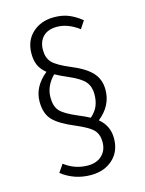

<svg xmlns="http://www.w3.org/2000/svg" viewBox="-113 -744 665 880"><g transform="rotate(-15 219.5 -303.5)"><path d="M307.1 -165Q353 -127.9 353 -67.9Q353 -5.9 312.5 31Q272 67.9 208 67.9Q130.4 67.9 69.8 21L95.2 -16.1Q144.5 22 206.1 22Q248.5 22 273.2 -2Q297.9 -25.9 297.9 -64.9Q297.9 -101.1 278.1 -122.3Q258.3 -143.6 195.8 -169.9Q125.5 -199.2 96.2 -230Q66.9 -260.7 66.9 -317.9Q66.9 -388.7 132.8 -441.9Q108.9 -460.9 98.4 -484.1Q87.9 -507.3 87.9 -540Q87.9 -601.1 127.9 -637.9Q168 -674.8 230 -674.8Q269.5 -674.8 299.8 -662.4Q330.1 -649.9 359.9 -626L335.9 -589.8Q283.7 -628.9 231.9 -628.9Q189.5 -628.9 166.3 -605.7Q143.1 -582.5 143.1 -542Q143.1 -504.9 163.6 -482.9Q184.1 -460.9 248 -434.1Q313.5 -407.2 343.3 -374.5Q373 -341.8 373 -293Q373 -217.3 307.1 -165ZM120.1 -323.2Q120.1 -281.7 139.6 -259.5Q159.2 -237.3 219.2 -211.9Q254.4 -197.3 274.9 -186Q298.8 -207 308.8 -231Q318.8 -254.9 318.8 -287.1Q318.8 -322.3 299.3 -345.7Q279.8 -369.1 224.1 -393.1Q186.5 -409.2 164.1 -421.9Q120.1 -377.9 120.1 -323.2Z"/></g></svg>

Font: Fira Sans Compressed Light
Style: Regular
Weight: 300
Width: 1
Designer: Carrois Corporate & Edenspiekermann AG
Foundry: Carrois Corporate GbR & Edenspiekermann AG
Version: Version 4.203;PS 004.203;hotconv 1.0.88;makeotf.lib2.5.64775